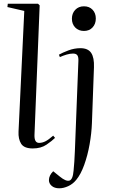

<svg xmlns="http://www.w3.org/2000/svg" viewBox="-20 -787 613 1036"><path d="M111 -728 20 -749 22 -767H185L194 -758L166 -58Q165 -16 191 -16Q208 -16 225 -24.5Q242 -33 267 -55L277 -43Q261 -27 231 -6.5Q201 14 157 14Q110 14 94 -11.5Q78 -37 80 -77ZM368 -686Q368 -715 386 -734Q404 -753 433 -753Q462 -753 479.5 -734.5Q497 -716 497 -687Q497 -658 479.5 -639Q462 -620 433 -620Q404 -620 386 -638.5Q368 -657 368 -686ZM476 -122Q474 -68 463.5 -8.5Q453 51 434.5 102.5Q416 154 391 184Q373 206 348 217.5Q323 229 300 229Q274 229 259 216Q244 203 244 185Q244 160 267 137L303 166Q336 193 354.5 187.5Q373 182 377 134Q379 109 381 86Q383 63 384 29L403 -458Q404 -479 397.5 -488.5Q391 -498 374 -498Q358 -498 339.5 -492.5Q321 -487 303 -479L298 -492Q317 -503 349 -515Q381 -527 414 -527Q455 -527 472 -501.5Q489 -476 487 -424Z"/></svg>

Font: Literata 72pt
Style: Italic
Weight: 400
Italic angle: -2°
Designer: Latin by Veronika Burian and Jose Scaglione. Greek by Irene Vlachou. Cyrillic by Vera Evstafieva
Foundry: TypeTogether
Version: Version 3.002